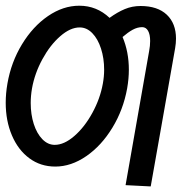

<svg xmlns="http://www.w3.org/2000/svg" viewBox="-20 -573 640 672"><path d="M0 -213.5Q0 -246 6 -280.5Q19 -355.5 57 -418Q95 -480.5 148 -516.8Q201 -553 257.5 -553Q318.5 -553 363.5 -510.5Q391 -530.5 416.8 -541.2Q442.5 -552 472 -552Q531.5 -552 563.8 -521.5Q596 -491 596 -438Q596 -422 593 -404.5L544.5 -129.5L507.5 79.5L419.5 75L502 -394.5Q505.5 -412.5 505.5 -429.5Q505.5 -452.5 498.2 -465.2Q491 -478 477.5 -478Q461 -478 444.2 -468.8Q427.5 -459.5 409 -443.5Q431 -391.5 431 -329Q431 -297.5 425 -263.5Q411.5 -188.5 373.2 -125.8Q335 -63 282 -26.5Q229 10 173.5 10Q122 10 82.8 -19Q43.5 -48 21.8 -99Q0 -150 0 -213.5ZM340 -280.5Q344.5 -305.5 344.5 -329Q344.5 -369 333.5 -403Q322.5 -437 303 -457Q283.5 -477 259 -477Q226 -477 190.8 -446.2Q155.5 -415.5 128.5 -366Q101.5 -316.5 92 -263.5Q87.5 -237.5 87.5 -212.5Q87.5 -172.5 98.2 -139Q109 -105.5 128.2 -85.8Q147.5 -66 171.5 -66Q204.5 -66 240.2 -97Q276 -128 303.2 -177.8Q330.5 -227.5 340 -280.5Z"/></svg>

Font: JuliaMono BoldItalic
Style: Regular
Weight: 700
Italic angle: -9°
Monospace: yes
Designer: cormullion
Foundry: corm
Version: Version 0.049; ttfautohint (v1.8.4)